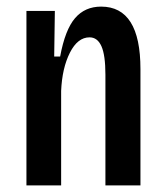

<svg xmlns="http://www.w3.org/2000/svg" viewBox="-20 -561 500 581"><path d="M60 0V-528H146L144 -390H162Q177 -471 207 -506Q237 -541 286 -541Q405 -541 405 -352V0H299V-335Q299 -394 287 -421Q275 -448 251 -448Q215 -448 191.5 -401.5Q168 -355 165 -286V0Z"/></svg>

Font: Bricolage Grotesque 12pt Condensed Medium
Style: Regular
Weight: 500
Width: 3
Designer: Mathieu Triay
Foundry: Atelier Triay
Version: Version 1.001; ttfautohint (v1.8.4.7-5d5b);gftools[0.9.33.de